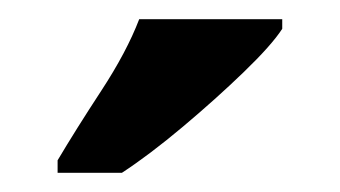

<svg xmlns="http://www.w3.org/2000/svg" viewBox="-20 -786 354 200"><path d="M40 -619Q59 -651 85.5 -691.5Q112 -732 125 -766H274V-756Q263 -739 234 -711Q205 -683 170.5 -654Q136 -625 107 -606H40Z"/></svg>

Font: Noto Serif ExtraCondensed ExtraBold
Style: Regular
Weight: 800
Width: 2
Designer: Monotype Design Team
Foundry: Monotype Imaging Inc.
Version: Version 2.013; ttfautohint (v1.8.4.7-5d5b)